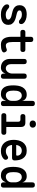

<svg xmlns="http://www.w3.org/2000/svg" viewBox="1693 -2497 814 4240"><g transform="rotate(90 2100.0 -377.0)"><path d="M301 10Q269 10 240.5 6Q212 2 187.5 -7Q163 -16 141 -30.5Q119 -45 99 -67Q88 -79 82 -93.5Q76 -108 76 -124Q76 -150 89 -162Q102 -174 122 -174Q132 -174 142 -170.5Q152 -167 162 -158Q193 -131 225 -114Q257 -97 300 -97Q317 -97 337 -99Q357 -101 374 -107Q391 -113 402 -124Q413 -135 413 -154Q413 -172 402 -184.5Q391 -197 374 -206.5Q357 -216 337 -221.5Q317 -227 300 -230Q264 -238 227.5 -248Q191 -258 161.5 -276.5Q132 -295 113.5 -325Q95 -355 95 -403Q95 -445 110.5 -474.5Q126 -504 153 -523Q180 -542 217.5 -551Q255 -560 300 -560Q363 -560 416 -540Q469 -520 497 -483Q504 -473 508 -462.5Q512 -452 512 -439Q512 -416 499.5 -402Q487 -388 464 -388Q453 -388 440.5 -392Q428 -396 418 -407Q398 -426 370.5 -439.5Q343 -453 300 -453Q281 -453 264.5 -450Q248 -447 235.5 -440.5Q223 -434 216.5 -424Q210 -414 210 -400Q210 -384 218.5 -373Q227 -362 240.5 -355Q254 -348 270 -343.5Q286 -339 300 -336Q338 -328 378.5 -316.5Q419 -305 452.5 -285Q486 -265 507.5 -233Q529 -201 529 -152Q529 -105 510 -74Q491 -43 459.5 -24.5Q428 -6 386.5 2Q345 10 301 10Z M1076 -530Q1102 -530 1115 -516Q1128 -502 1128 -476Q1128 -450 1115 -435.5Q1102 -421 1076 -421H908V-244Q908 -169 927 -134Q946 -99 984 -99Q1002 -99 1018.5 -102Q1035 -105 1055 -114Q1080 -126 1098 -119Q1116 -112 1128 -90Q1142 -66 1136.5 -47Q1131 -28 1109 -16Q1077 0 1041.5 5Q1006 10 965 10Q924 10 892 -4Q860 -18 838 -47Q816 -76 804 -120.5Q792 -165 792 -227V-421H690Q665 -421 652 -435Q639 -449 639 -475Q639 -501 652 -515.5Q665 -530 691 -530H792V-647Q792 -677 806.5 -691Q821 -705 850 -705Q879 -705 893.5 -691Q908 -677 908 -647V-530Z M1604 -234V-502Q1604 -532 1618 -546Q1632 -560 1661 -560Q1691 -560 1705 -546Q1719 -532 1719 -502V-47Q1719 -18 1705 -4Q1691 10 1664 10Q1636 10 1621 -4Q1606 -18 1606 -47V-97Q1591 -46 1557 -18Q1523 10 1471 10Q1427 10 1392 -4.5Q1357 -19 1332.5 -45.5Q1308 -72 1294.5 -107.5Q1281 -143 1281 -186V-502Q1281 -532 1295 -546Q1309 -560 1339 -560Q1368 -560 1382 -546Q1396 -532 1396 -502V-214Q1396 -192 1402 -171Q1408 -150 1419.5 -134Q1431 -118 1448.5 -108Q1466 -98 1490 -98Q1516 -98 1537 -111Q1558 -124 1572.5 -143.5Q1587 -163 1595.5 -187Q1604 -211 1604 -234Z M2266 10Q2236 10 2221.5 -4.5Q2207 -19 2207 -47V-104Q2199 -79 2186 -58.5Q2173 -38 2155 -22.5Q2137 -7 2113 1.5Q2089 10 2057 10Q1998 10 1960.5 -12.5Q1923 -35 1901.5 -73.5Q1880 -112 1872.5 -161.5Q1865 -211 1865 -264Q1865 -316 1873.5 -369Q1882 -422 1905.5 -464.5Q1929 -507 1969.5 -533.5Q2010 -560 2075 -560Q2127 -560 2163 -532Q2199 -504 2207 -457V-682Q2207 -712 2221.5 -726Q2236 -740 2265 -740Q2294 -740 2308.5 -726Q2323 -712 2323 -682V-47Q2323 -19 2309 -4.5Q2295 10 2266 10ZM2082 -99Q2108 -99 2130.5 -109Q2153 -119 2170 -136.5Q2187 -154 2197 -177Q2207 -200 2207 -227V-307Q2207 -332 2199 -357.5Q2191 -383 2176.5 -404Q2162 -425 2140.5 -438Q2119 -451 2094 -451Q2057 -451 2034.5 -434.5Q2012 -418 2000 -391.5Q1988 -365 1984.5 -332.5Q1981 -300 1981 -267Q1981 -234 1985 -203.5Q1989 -173 2000.5 -150Q2012 -127 2032 -113Q2052 -99 2082 -99Z M2904 -109Q2930 -109 2943.5 -95Q2957 -81 2957 -55Q2957 -29 2943 -14.5Q2929 0 2904 0H2532Q2506 0 2492.5 -14.5Q2479 -29 2479 -55Q2479 -81 2492.5 -95Q2506 -109 2532 -109H2668V-374Q2668 -397 2656.5 -409Q2645 -421 2622 -421H2554Q2527 -421 2513 -435Q2499 -449 2499 -475Q2499 -501 2513 -515.5Q2527 -530 2554 -530H2687Q2736 -530 2760 -506Q2784 -482 2784 -433V-109ZM2720 -624Q2684 -624 2662.5 -642.5Q2641 -661 2641 -693Q2641 -726 2662.5 -745Q2684 -764 2720 -764Q2756 -764 2777.5 -745Q2799 -726 2799 -693Q2799 -661 2777.5 -642.5Q2756 -624 2720 -624Z M3460 -149Q3482 -149 3495.5 -132Q3509 -115 3509 -94Q3509 -82 3504 -71Q3499 -60 3484 -46Q3468 -32 3450 -22Q3432 -12 3410.5 -4.5Q3389 3 3365 6.5Q3341 10 3313 10Q3253 10 3207.5 -10.5Q3162 -31 3131.5 -68.5Q3101 -106 3084.5 -158Q3068 -210 3068 -271Q3068 -327 3081 -379.5Q3094 -432 3122 -472Q3150 -512 3195.5 -536Q3241 -560 3307 -560Q3368 -560 3409 -538.5Q3450 -517 3475.5 -480Q3501 -443 3512 -394.5Q3523 -346 3523 -290Q3523 -266 3509 -251Q3495 -236 3470 -236H3180Q3185 -200 3197.5 -174Q3210 -148 3228 -131.5Q3246 -115 3268.5 -107Q3291 -99 3317 -99Q3357 -99 3385 -111.5Q3413 -124 3427 -136Q3436 -143 3443.5 -146Q3451 -149 3460 -149ZM3181 -328H3403Q3408 -328 3412.5 -333Q3417 -338 3417 -353Q3417 -371 3410 -388.5Q3403 -406 3389 -420Q3375 -434 3354 -442.5Q3333 -451 3307 -451Q3280 -451 3258.5 -442Q3237 -433 3221 -417Q3205 -401 3195 -378.5Q3185 -356 3181 -328Z M4066 10Q4036 10 4021.5 -4.5Q4007 -19 4007 -47V-104Q3999 -79 3986 -58.5Q3973 -38 3955 -22.5Q3937 -7 3913 1.5Q3889 10 3857 10Q3798 10 3760.5 -12.5Q3723 -35 3701.5 -73.5Q3680 -112 3672.5 -161.5Q3665 -211 3665 -264Q3665 -316 3673.5 -369Q3682 -422 3705.5 -464.5Q3729 -507 3769.5 -533.5Q3810 -560 3875 -560Q3927 -560 3963 -532Q3999 -504 4007 -457V-682Q4007 -712 4021.5 -726Q4036 -740 4065 -740Q4094 -740 4108.5 -726Q4123 -712 4123 -682V-47Q4123 -19 4109 -4.5Q4095 10 4066 10ZM3882 -99Q3908 -99 3930.5 -109Q3953 -119 3970 -136.5Q3987 -154 3997 -177Q4007 -200 4007 -227V-307Q4007 -332 3999 -357.5Q3991 -383 3976.5 -404Q3962 -425 3940.5 -438Q3919 -451 3894 -451Q3857 -451 3834.5 -434.5Q3812 -418 3800 -391.5Q3788 -365 3784.5 -332.5Q3781 -300 3781 -267Q3781 -234 3785 -203.5Q3789 -173 3800.5 -150Q3812 -127 3832 -113Q3852 -99 3882 -99Z"/></g></svg>

Font: Maple Mono SemiBold
Style: Regular
Weight: 600
Monospace: yes
Designer: subframe7536
Version: Version 7.000